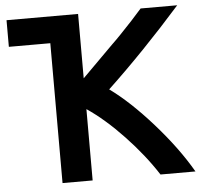

<svg xmlns="http://www.w3.org/2000/svg" viewBox="-52 -759 862 826"><g transform="rotate(-5 379.5 -346.5)"><path d="M315 -706V-428L448 -561Q470 -582 490 -603Q544 -659 585 -706H743Q579 -521 420 -371Q506 -309 602.5 -200Q699 -91 759 13H608Q552 -74 472 -158.5Q392 -243 315 -295V13H185V-591H6V-706Z"/></g></svg>

Font: Repo
Style: DemiBold
Weight: 600
Designer: Stefan Peev
Foundry: Context Ltd
Version: Version 001.000